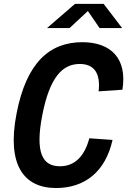

<svg xmlns="http://www.w3.org/2000/svg" viewBox="-20 -960 660 992"><path d="M198.5 -365C236.5 -560.5 302.5 -629.5 392 -629.5C468 -629.5 500 -579.5 489.5 -488L612.5 -496.5C638.5 -658 552.5 -742 405.5 -742C236.5 -742 116.5 -637.5 65.5 -373C14 -109.5 102 11.5 269.5 11.5C417.5 11.5 524.5 -72 561.5 -237L441.5 -245.5C416 -150.5 365 -101 289.5 -101C200 -101 160.5 -169.5 198.5 -365ZM223 -815H339.5L434 -903L494.5 -815H611L515.5 -940H367.5Z"/></svg>

Font: Monaspace Neon SemiBold
Style: Italic
Weight: 600
Italic angle: -11°
Designer: Riley Cran & the Lettermatic Team
Foundry: Lettermatic
Version: Version 1.200 (Monaspace Neon)